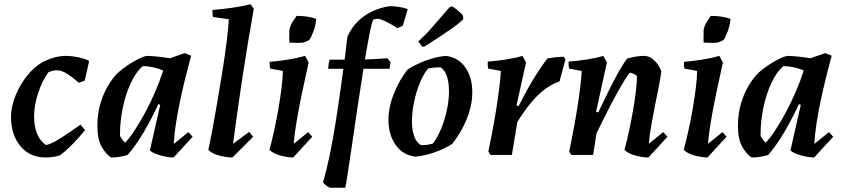

<svg xmlns="http://www.w3.org/2000/svg" viewBox="-20 -732 3982 907"><path d="M197 12Q121 12 76.5 -41.5Q32 -95 32 -180Q32 -227 53 -279.5Q74 -332 109.5 -376Q145 -420 189 -443Q243 -468 293 -468Q308 -468 329 -465Q350 -462 369.5 -456.5Q389 -451 400 -445V-438L380 -351L353 -341Q325 -365 298.5 -382.5Q272 -400 247 -400Q231 -400 209 -391Q179 -350 160 -292Q141 -234 141 -181Q141 -139 154 -103.5Q167 -68 197 -47Q216 -50 245.5 -67Q275 -84 306 -105.5Q337 -127 360 -143L382 -118Q369 -101 349 -79Q329 -57 306.5 -35Q284 -13 263 2Q229 12 197 12Z M505 12Q483 -1 461.5 -36.5Q440 -72 440 -138Q440 -195 454.5 -243.5Q469 -292 491.5 -329Q514 -366 539 -390Q559 -408 586.5 -426Q614 -444 639 -456Q664 -468 678 -468Q704 -467 731 -464Q758 -461 783 -457L852 -481L883 -469Q870 -422 856.5 -367.5Q843 -313 831 -256.5Q819 -200 811 -147.5Q803 -95 801 -52L870 -108L890 -86L800 12Q784 12 762.5 8Q741 4 720.5 -3.5Q700 -11 688 -21L737 -237L728 -240Q695 -169 659.5 -108.5Q624 -48 583 0Q567 5 546.5 8.5Q526 12 505 12ZM571 -58Q590 -77 614.5 -114Q639 -151 664.5 -198Q690 -245 712.5 -297Q735 -349 751 -399Q707 -418 655 -420Q622 -392 597.5 -339Q573 -286 560 -222.5Q547 -159 547 -99V-90Q557 -71 571 -58Z M1078 12Q1063 12 1041 8.5Q1019 5 998 -3Q977 -11 964 -24Q973 -64 984.5 -126Q996 -188 1008.5 -261Q1021 -334 1032.5 -407Q1044 -480 1051.5 -541.5Q1059 -603 1061 -641L986 -652Q983 -667 984 -685Q1024 -688 1074.5 -695Q1125 -702 1163 -712L1179 -691Q1167 -625 1153 -541Q1139 -457 1125.5 -368Q1112 -279 1100.5 -197Q1089 -115 1081 -53L1157 -109L1176 -86Z M1316 -397 1256 -408Q1253 -422 1254 -440Q1293 -443 1338 -450Q1383 -457 1421 -468L1438 -437Q1402 -276 1386 -186Q1370 -96 1368 -53L1436 -108L1455 -86L1365 12Q1342 12 1307.5 3.5Q1273 -5 1253 -24Q1264 -65 1275.5 -117Q1287 -169 1296 -222Q1305 -275 1310.5 -321Q1316 -367 1316 -397ZM1347 -531Q1346 -543 1346.5 -561.5Q1347 -580 1347 -590Q1350 -611 1363.5 -631Q1377 -651 1381 -657Q1409 -657 1434 -653Q1459 -649 1474 -642Q1471 -612 1460.5 -583.5Q1450 -555 1441 -543Q1431 -537 1413 -531Q1398 -529 1381.5 -529.5Q1365 -530 1347 -531Z M1539 155Q1529 150 1520 143.5Q1511 137 1506 129Q1523 71 1538 -1.5Q1553 -74 1568.5 -172.5Q1584 -271 1602 -407H1530Q1531 -420 1533 -432Q1535 -444 1538 -450Q1553 -450 1570.5 -450Q1588 -450 1608 -450Q1614 -500 1621 -558Q1641 -604 1674 -634.5Q1707 -665 1745.5 -681.5Q1784 -698 1821 -703Q1838 -703 1863 -699.5Q1888 -696 1906 -689L1883 -611L1858 -599Q1838 -612 1813.5 -625Q1789 -638 1769 -643Q1754 -644 1743 -639Q1736 -625 1726 -574Q1716 -523 1704 -451Q1734 -452 1761.5 -453.5Q1789 -455 1810 -457L1825 -438L1820 -407H1697Q1683 -320 1668.5 -222.5Q1654 -125 1642 -42Q1631 31 1623 84.5Q1615 138 1611 155Z M1942 8Q1883 1 1849 -47.5Q1815 -96 1815 -166Q1815 -226 1841 -290.5Q1867 -355 1905 -403Q1945 -429 1993 -446.5Q2041 -464 2086 -468Q2145 -461 2178.5 -413Q2212 -365 2211 -293Q2211 -253 2198.5 -209.5Q2186 -166 2164 -125Q2142 -84 2116 -52Q2080 -29 2033 -12.5Q1986 4 1942 8ZM1969 -46Q2000 -46 2025 -54Q2046 -81 2063.5 -123Q2081 -165 2091 -212Q2101 -259 2101 -300Q2101 -340 2092 -369.5Q2083 -399 2062 -414Q2026 -414 2002 -408Q1980 -382 1962.5 -338.5Q1945 -295 1935.5 -247.5Q1926 -200 1926 -159Q1926 -120 1936 -90Q1946 -60 1969 -46ZM1975 -511 1956 -536 2002 -581 2104 -698 2115 -702Q2121 -700 2136 -688Q2151 -676 2166 -661L2169 -643Q2159 -629 2116 -598.5Q2073 -568 1987 -513Z M2297 0 2287 -16Q2294 -50 2303.5 -99Q2313 -148 2322 -202.5Q2331 -257 2337.5 -308Q2344 -359 2346 -397L2286 -408Q2283 -423 2284 -441Q2323 -444 2367 -450.5Q2411 -457 2448 -468L2465 -437L2420 -234L2430 -231Q2464 -299 2497.5 -354.5Q2531 -410 2566 -456Q2606 -463 2643 -464L2651 -451L2623 -347Q2606 -342 2589.5 -333Q2573 -324 2556 -312Q2522 -287 2489 -247.5Q2456 -208 2424 -156L2398 0Z M3043 12Q3027 12 3006 8.5Q2985 5 2964 -3Q2943 -11 2930 -24Q2941 -65 2951.5 -113.5Q2962 -162 2970.5 -210.5Q2979 -259 2984 -301.5Q2989 -344 2989 -374Q2975 -384 2955 -389Q2933 -360 2906 -312Q2879 -264 2851 -209Q2823 -154 2798 -103L2782 0H2679L2669 -16Q2676 -50 2685.5 -99Q2695 -148 2704 -202.5Q2713 -257 2719.5 -308Q2726 -359 2728 -397L2668 -408Q2665 -423 2666 -441Q2705 -444 2749 -450.5Q2793 -457 2830 -468L2847 -437L2796 -204L2806 -201Q2828 -246 2851 -293.5Q2874 -341 2897 -383Q2920 -425 2943 -456Q2963 -461 2982.5 -464.5Q3002 -468 3022 -468Q3044 -468 3061.5 -454.5Q3079 -441 3090 -423.5Q3101 -406 3104 -394Q3099 -358 3091 -316.5Q3083 -275 3074 -233Q3065 -185 3056.5 -138.5Q3048 -92 3045 -53L3113 -108L3133 -86Z M3273 -397 3213 -408Q3210 -422 3211 -440Q3250 -443 3295 -450Q3340 -457 3378 -468L3395 -437Q3359 -276 3343 -186Q3327 -96 3325 -53L3393 -108L3412 -86L3322 12Q3299 12 3264.5 3.5Q3230 -5 3210 -24Q3221 -65 3232.5 -117Q3244 -169 3253 -222Q3262 -275 3267.5 -321Q3273 -367 3273 -397ZM3304 -531Q3303 -543 3303.5 -561.5Q3304 -580 3304 -590Q3307 -611 3320.5 -631Q3334 -651 3338 -657Q3366 -657 3391 -653Q3416 -649 3431 -642Q3428 -612 3417.5 -583.5Q3407 -555 3398 -543Q3388 -537 3370 -531Q3355 -529 3338.5 -529.5Q3322 -530 3304 -531Z M3531 12Q3509 -1 3487.5 -36.5Q3466 -72 3466 -138Q3466 -195 3480.5 -243.5Q3495 -292 3517.5 -329Q3540 -366 3565 -390Q3585 -408 3612.5 -426Q3640 -444 3665 -456Q3690 -468 3704 -468Q3730 -467 3757 -464Q3784 -461 3809 -457L3878 -481L3909 -469Q3896 -422 3882.5 -367.5Q3869 -313 3857 -256.5Q3845 -200 3837 -147.5Q3829 -95 3827 -52L3896 -108L3916 -86L3826 12Q3810 12 3788.5 8Q3767 4 3746.5 -3.5Q3726 -11 3714 -21L3763 -237L3754 -240Q3721 -169 3685.5 -108.5Q3650 -48 3609 0Q3593 5 3572.5 8.5Q3552 12 3531 12ZM3597 -58Q3616 -77 3640.5 -114Q3665 -151 3690.5 -198Q3716 -245 3738.5 -297Q3761 -349 3777 -399Q3733 -418 3681 -420Q3648 -392 3623.5 -339Q3599 -286 3586 -222.5Q3573 -159 3573 -99V-90Q3583 -71 3597 -58Z"/></svg>

Font: Labrada SemiBold
Style: Italic
Weight: 600
Italic angle: -7°
Designer: Mercedes Jáuregui
Foundry: Omnibus-Type Team
Version: Version 1.000; ttfautohint (v1.8.4.7-5d5b)